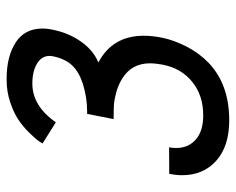

<svg xmlns="http://www.w3.org/2000/svg" viewBox="-84 -592 687 558"><g transform="rotate(-90 259.0 -312.5)"><path d="M33.2 -163.6 110.4 -164.1Q108.4 -154.3 108.4 -143.6Q108.4 -107.9 133.1 -86.4Q157.7 -64.9 203.6 -64.9Q261.2 -64.9 300.5 -96.7Q339.8 -128.4 350.6 -182.6Q354.5 -204.6 354.5 -219.7Q354.5 -272.9 310.1 -300.3Q291.5 -312 269.3 -317.9Q247.1 -323.7 232.7 -324.5Q218.3 -325.2 192.4 -325.2L207.5 -402.3H215.3Q255.4 -402.3 295.9 -415Q330.1 -426.3 348.9 -446.3Q367.7 -466.3 375 -502Q376 -508.8 376 -511.2Q376 -534.7 353.3 -548.1Q330.6 -561.5 295.9 -561.5Q230.5 -561.5 183.1 -493.2L121.6 -531.7Q124 -536.6 130.6 -545.7Q137.2 -554.7 153.8 -571.5Q170.4 -588.4 190.2 -601.8Q210 -615.2 241 -625.7Q272 -636.2 305.2 -636.2H310.5Q374 -636.2 414.8 -610.1Q455.6 -584 455.6 -531.7Q455.6 -519 452.6 -504.4Q443.4 -457 418 -420.7Q392.6 -384.3 356.9 -369.6Q434.6 -328.6 434.6 -237.8Q434.6 -211.9 428.7 -183.6Q421.9 -149.9 403.1 -113.3Q384.3 -76.7 356 -49.3Q293 10.7 189 10.7Q113.8 10.7 71.5 -26.9Q29.3 -64.5 29.3 -126.5Q29.3 -143.1 33.2 -163.6Z"/></g></svg>

Font: Fantasque Sans Mono
Style: Italic
Weight: 400
Italic angle: -11°
Monospace: yes
Designer: Jany Belluz
Version: Version 1.8.0 ; ttfautohint (v1.8.2)